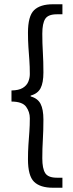

<svg xmlns="http://www.w3.org/2000/svg" viewBox="-20 -728 343 900"><path d="M227.9 152Q168.4 152 139.7 124.1Q111.1 96.2 111.1 18.6Q111.1 -17.6 113.2 -48.8Q115.4 -79.9 117.6 -110Q119.8 -140.2 119.8 -173.7Q119.8 -203.5 102.4 -227.6Q85 -251.6 33.8 -252V-304Q67.7 -304.4 86.4 -315.7Q105.1 -327 112.4 -344.6Q119.8 -362.1 119.8 -381Q119.8 -415.2 117.6 -445.7Q115.4 -476.1 113.2 -507.2Q111.1 -538.4 111.1 -574.6Q111.1 -652.6 139.7 -680.3Q168.4 -708 227.9 -708H272.6V-661H246.5Q205.9 -661 192.1 -639.7Q178.3 -618.4 178.3 -569.9Q178.3 -525 180.9 -482.6Q183.5 -440.2 183.5 -388.6Q183.5 -340 170.2 -314.5Q156.8 -289 123.8 -280V-276Q156.8 -267 170.2 -241.2Q183.5 -215.4 183.5 -167.4Q183.5 -116.8 180.9 -74.2Q178.3 -31.7 178.3 13.9Q178.3 62.4 192.1 83.7Q205.9 105 246.5 105H272.6V152Z"/></svg>

Font: SourceSans3VF
Style: Regular
Weight: 200
Designer: Paul D. Hunt
Foundry: Adobe
Version: Version 3.052;hotconv 1.1.0;makeotfexe 2.6.0